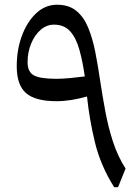

<svg xmlns="http://www.w3.org/2000/svg" viewBox="-20 -775 579 795"><path d="M500 -77.1 468.8 0H452.6Q396.5 -89.4 373.3 -184.8Q350.1 -280.3 340.3 -375.5Q307.6 -366.2 275.9 -361.1Q244.1 -356 213.9 -356Q126 -356 87.6 -389.6Q49.3 -423.3 49.3 -500.5Q49.3 -569.3 70.8 -627.2Q92.3 -685.1 129.9 -720.2Q167.5 -755.4 216.3 -755.4Q265.1 -755.4 295.9 -730.2Q326.7 -705.1 345 -660.9Q363.3 -616.7 374.5 -559.8Q385.7 -502.9 395 -439Q404.3 -377.4 416.3 -313Q428.2 -248.5 448 -187.7Q467.8 -127 500 -77.1ZM331.1 -458.5Q322.3 -520.5 308.8 -568.8Q295.4 -617.2 270.8 -645Q246.1 -672.9 203.1 -672.9Q172.9 -672.9 148.2 -651.4Q123.5 -629.9 108.9 -594.5Q94.2 -559.1 94.2 -517.1Q94.2 -477.1 120.4 -462.9Q146.5 -448.7 212.9 -448.7Q238.8 -448.7 270 -451.7Q301.3 -454.6 331.1 -458.5Z"/></svg>

Font: Pinar-DS2-FD Regular
Style: Regular
Weight: 400
Designer: Amin Abedi
Version: Version 2.000